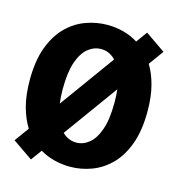

<svg xmlns="http://www.w3.org/2000/svg" viewBox="-110 -816 870 938"><g transform="rotate(15 325.0 -347.0)"><path d="M29.5 -44 82 -116.5Q55.5 -158.5 40.2 -216Q25 -273.5 25 -348Q25 -445 50 -513Q75 -581 117.5 -623.8Q160 -666.5 213.5 -686.2Q267 -706 323.5 -706Q364 -706 403.8 -695.8Q443.5 -685.5 478.5 -663.5L519 -719.5L620.5 -649.5L566 -574.5Q591.5 -533 606 -476.8Q620.5 -420.5 620.5 -348Q620.5 -251 595.5 -182.5Q570.5 -114 528 -71.2Q485.5 -28.5 432.5 -8.8Q379.5 11 323.5 11Q283.5 11 244.5 1.2Q205.5 -8.5 171 -29L131 26ZM192 -348Q192 -308 196.5 -274L397 -551Q366 -584 323.5 -584Q288.5 -584 258.5 -560.2Q228.5 -536.5 210.2 -484.5Q192 -432.5 192 -348ZM323.5 -111Q357.5 -111 387.2 -135Q417 -159 435.2 -211Q453.5 -263 453.5 -348Q453.5 -383.5 450 -414.5L252 -141Q282.5 -111 323.5 -111Z"/></g></svg>

Font: Trispace
Style: Bold
Weight: 700
Designer: Tyler Finck
Foundry: Etcetera Type Company
Version: Version 1.210; ttfautohint (v1.8.3)